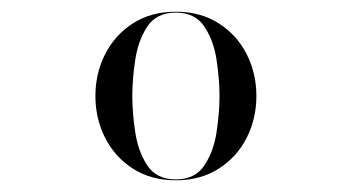

<svg xmlns="http://www.w3.org/2000/svg" viewBox="-20 -783 592 328"><path d="M280.5 -475Q238 -475 207.2 -494.8Q176.5 -514.5 159.8 -547.2Q143 -580 143 -619Q143 -658 159.8 -690.8Q176.5 -723.5 207.2 -743.2Q238 -763 280.5 -763Q322.5 -763 353.5 -743.2Q384.5 -723.5 401.2 -690.8Q418 -658 418 -619Q418 -580 401.2 -547.2Q384.5 -514.5 353.5 -494.8Q322.5 -475 280.5 -475ZM280.5 -476.5Q313 -476.5 329 -500.2Q345 -524 350 -557.5Q355 -591 355 -619Q355 -647 350 -680.5Q345 -714 329 -737.8Q313 -761.5 280.5 -761.5Q247.5 -761.5 231.8 -737.8Q216 -714 211 -680.5Q206 -647 206 -619Q206 -591 211 -557.5Q216 -524 231.8 -500.2Q247.5 -476.5 280.5 -476.5Z"/></svg>

Font: Bodoni Moda 72pt
Style: Regular
Weight: 400
Designer: Owen Earl
Foundry: indestructible type
Version: Version 2.005